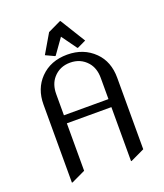

<svg xmlns="http://www.w3.org/2000/svg" viewBox="-172 -1074 1033 1207"><g transform="rotate(-20 344.0 -470.5)"><path d="M97.7 19.5V-502.9Q97.7 -608.4 163.6 -676.3Q232.9 -747.1 344.2 -747.1Q453.6 -747.1 524.9 -676.3Q590.8 -610.8 590.8 -502.9V-24.4L498 19.5H493.2V-341.8H195.3V-24.4L102.5 19.5ZM195.3 -395.5H493.2V-537.1Q493.2 -602.5 458 -643.1Q414.1 -693.4 344.2 -693.4Q273.9 -693.4 230.5 -643.1Q195.3 -602.1 195.3 -537.1ZM211.9 -791.5 286.6 -918.9 372.6 -960H377.4L481.4 -791.5L424.8 -764.6H419.9L346.7 -866.2L274.4 -764.6H269.5Z"/></g></svg>

Font: Nova Slim
Style: Book
Weight: 400
Version: Version 2.000